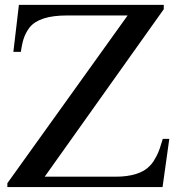

<svg xmlns="http://www.w3.org/2000/svg" viewBox="-20 -758 721 778"><path d="M666 -195.3 638.7 0H9.8V-15.6L497.1 -695.3H251Q139.6 -695.3 100.6 -647.5Q86.9 -629.9 78.6 -608.9Q70.3 -587.9 64.5 -547.9H34.2L56.6 -738.3H643.6V-720.7L161.1 -42H448.2Q496.1 -42 531.7 -53.2Q567.4 -64.5 586.9 -85.9Q595.7 -94.7 602.1 -104.5Q608.4 -114.3 614.7 -126.5Q621.1 -138.7 627 -155.3Q632.8 -171.9 639.6 -195.3Z"/></svg>

Font: BabelStone Tibetan Slim
Style: Regular
Weight: 400
Designer: Christopher J. Fynn
Foundry: BabelStone
Version: Version 10.011 October 1, 2023